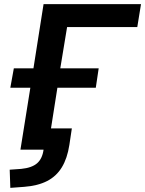

<svg xmlns="http://www.w3.org/2000/svg" viewBox="-20 -725 703 930"><path d="M30 185 27 97 83 93Q134 88 159.5 66Q185 44 191 0H79L127 -300H30L47 -394H142L191 -705H663L645 -594H305L272 -394H458L444 -300H258L227 -103H328L316 -23Q306 42 279.5 85.5Q253 129 208 152Q163 175 97 180Z"/></svg>

Font: Nunito Sans 10pt
Style: Bold Italic
Weight: 700
Italic angle: -9°
Designer: Vernon Adams
Foundry: Vernon Adams
Version: Version 3.101;gftools[0.9.27]